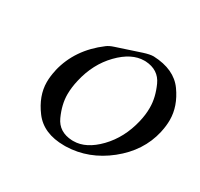

<svg xmlns="http://www.w3.org/2000/svg" viewBox="-109 -604 787 754"><g transform="rotate(30 284.5 -227.5)"><path d="M562 -224.1Q539.6 -126.5 454.3 -58.6Q369.1 9.3 267.1 12.2H259.3Q165.5 12.2 120.6 -47.6Q75.7 -107.4 75.7 -169.9Q75.7 -196.3 82.5 -225.6V-227.1Q107.9 -334 204.6 -406.7Q215.8 -415.5 235.6 -421.9Q255.4 -428.2 286.6 -438.7Q317.9 -449.2 345.2 -458Q372.6 -466.8 388.2 -466.8H389.6Q483.9 -462.9 526.4 -403.6Q568.8 -344.2 568.8 -281.7Q568.8 -255.4 562.5 -227.1ZM365.7 -434.1Q308.6 -434.1 253.2 -377.2Q197.8 -320.3 178.2 -234.9Q169.9 -199.7 169.9 -168.5Q169.9 -123.5 192.4 -73.7Q214.8 -23.9 275.4 -21H282.2Q338.9 -21 393.8 -77.6Q448.7 -134.3 468.8 -219.7Q476.6 -252.9 476.6 -282.2Q476.6 -284.2 476.6 -285.6Q476.6 -330.6 454.1 -380.6Q431.6 -430.7 371.6 -434.1Z"/></g></svg>

Font: Caudex
Style: Italic
Weight: 400
Italic angle: -13°
Version: Version 1.04